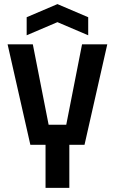

<svg xmlns="http://www.w3.org/2000/svg" viewBox="-20 -916 560 936"><path d="M202 0V-210H128L17 -700H140L217 -308H303L380 -700H503L392 -210H318V0ZM110 -744V-832L260 -896L410 -832V-744L260 -808Z"/></svg>

Font: Tektur SemiCondensed Medium
Style: Regular
Weight: 500
Width: 4
Designer: Adam Jagosz
Foundry: Adam Jagosz
Version: Version 1.005;gftools[0.9.30]